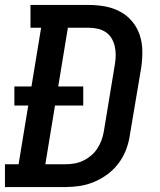

<svg xmlns="http://www.w3.org/2000/svg" viewBox="-27 -755 647 775"><path d="M-7 0V-92H48L87 -329H31V-406H100L139 -643H96V-735H331Q365 -735 397.5 -729Q430 -723 458 -708Q486 -693 506.5 -668.5Q527 -644 537 -613.5Q547 -583 547.5 -549.5Q548 -516 543 -482L497 -209Q493 -180 482 -151Q471 -122 452 -96.5Q433 -71 407.5 -52Q382 -33 353.5 -21Q325 -9 295.5 -4.5Q266 0 237 0ZM156 -92H237Q254 -92 272.5 -95Q291 -98 308 -106Q325 -114 340 -126.5Q355 -139 365.5 -155Q376 -171 382.5 -188.5Q389 -206 392 -224L437 -497Q440 -515 440 -533.5Q440 -552 436 -569Q432 -586 423 -601Q414 -616 399.5 -625.5Q385 -635 367.5 -639Q350 -643 331 -643H247L208 -406H309V-329H195Z"/></svg>

Font: Iosevka Etoile Semibold
Style: Italic
Weight: 600
Italic angle: -9°
Designer: Belleve Invis
Foundry: Belleve Invis
Version: Version 22.1.2; ttfautohint (v1.8.4)